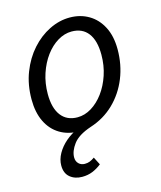

<svg xmlns="http://www.w3.org/2000/svg" viewBox="-108 -577 730 871"><g transform="rotate(-15 257.0 -141.5)"><path d="M170.6 214.9Q136.2 214.9 113.6 196.1Q91.1 177.3 91.1 141.1Q91.1 112.7 106.6 85.1Q122.1 57.5 148.4 34.9Q174.7 12.4 207 -1.3L212.1 12Q159 12 120.1 -11.5Q81.1 -34.9 59.8 -78.8Q38.6 -122.6 38.6 -183.4Q38.6 -252.6 60.9 -309.9Q83.2 -367.3 120.7 -409.4Q158.3 -451.6 205.3 -474.8Q252.3 -498.1 301.2 -498.1Q350.8 -498.1 390 -475.2Q429.2 -452.3 451.9 -408.6Q474.6 -364.9 474.6 -302.7Q474.6 -230.6 449.2 -167.9Q423.8 -105.3 376.9 -59.9Q330 -14.6 265.6 6Q205 26.4 181.1 58.7Q157.1 91 157.1 120.3Q157.1 139 168.5 150Q179.9 161 196.7 161Q210.2 161 220.5 156.9Q230.8 152.8 243.1 144.1L261.8 180.7Q241.6 196.7 219.4 205.8Q197.2 214.9 170.6 214.9ZM220 -51.5Q254 -51.5 285.6 -70.9Q317.3 -90.3 342.3 -124.1Q367.4 -158 382.3 -202.7Q397.3 -247.5 397.3 -298.2Q397.3 -364.6 370.5 -399.6Q343.8 -434.6 293.3 -434.6Q259.9 -434.6 227.9 -415.4Q196 -396.2 170.9 -362.3Q145.9 -328.5 130.9 -283.7Q116 -239 116 -187.9Q116 -122.4 142.9 -87Q169.9 -51.5 220 -51.5Z"/></g></svg>

Font: Source Sans 3
Style: Italic
Weight: 200
Italic angle: -11°
Designer: Paul D. Hunt
Foundry: Adobe
Version: Version 3.046;hotconv 1.0.118;makeotfexe 2.5.65603